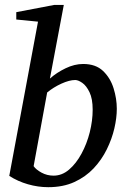

<svg xmlns="http://www.w3.org/2000/svg" viewBox="-20 -757 532 789"><path d="M460 -310.1Q460 -272.9 450 -229.5Q439.9 -186 418.9 -143.3Q397.9 -100.6 365 -65.4Q332 -30.3 285.6 -9Q239.3 12.2 178.2 12.2Q136.2 12.2 94.7 0.2Q53.2 -11.7 18.1 -34.2L136.2 -668L46.9 -676.8V-707L203.1 -736.8H242.2L185.1 -434.1Q212.4 -458.5 249.3 -476.3Q286.1 -494.1 321.8 -494.1Q373.5 -494.1 403.6 -465.3Q433.6 -436.5 446.8 -394Q460 -351.6 460 -310.1ZM360.8 -306.2Q360.8 -351.1 347.9 -377.9Q335 -404.8 318.1 -416.5Q301.3 -428.2 289.1 -428.2Q265.1 -428.2 232.4 -413.3Q199.7 -398.4 173.8 -377L118.2 -74.2Q127.9 -60.1 150.6 -47.6Q173.3 -35.2 200.2 -35.2Q234.9 -35.2 263.9 -60.1Q293 -85 314.9 -125.5Q336.9 -166 348.9 -213.6Q360.8 -261.2 360.8 -306.2Z"/></svg>

Font: Charis
Style: Italic
Weight: 400
Italic angle: -11°
Designer: Walt Agee, Miriam Martin, Annie Olsen, Victor Gaultney, Lorna Priest, Alan Ward, Bob Hallissy, Martin Hosken, Sharon Cor
Foundry: SIL Global
Version: Version 7.000